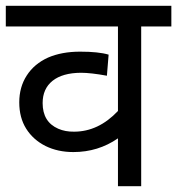

<svg xmlns="http://www.w3.org/2000/svg" viewBox="-20 -642 611 662"><path d="M354.5 -453.6 348.6 -380.9Q293 -391.1 258.8 -391.1Q195.3 -390.6 161.1 -363.3Q127 -335.9 127 -286.6Q127 -221.7 180.7 -198.2Q205.1 -187.5 235.4 -188Q319.3 -188 386.7 -259.3V-550.8H0V-622.1H570.8V-550.8H466.8V0H386.7V-165Q318.4 -117.7 232.9 -117.7Q179.2 -117.7 136.7 -138.7Q94.2 -160.2 70.3 -198.2Q46.4 -236.3 46.4 -289.1Q46.4 -341.8 72.3 -381.8Q98.1 -421.9 145.5 -443.4Q192.9 -463.9 256.3 -463.9Q319.8 -463.9 354.5 -453.6Z"/></svg>

Font: NotoSans
Style: Regular
Weight: 400
Designer: Monotype Design team
Foundry: Monotype Imaging Inc.
Version: Version 1.04